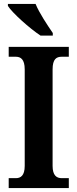

<svg xmlns="http://www.w3.org/2000/svg" viewBox="-20 -951 391 971"><path d="M185 -771H247V-784C221 -822 178 -886 160 -931H20V-921C42 -886 130 -807 185 -771ZM24 0H328V-50H292C266 -50 246 -64 246 -112V-600C246 -652 265 -664 292 -664H328V-714H24V-664H60C84 -664 105 -652 105 -600V-112C105 -62 84 -50 60 -50H24Z"/></svg>

Font: Noto Serif Bengali Condensed
Style: Bold
Weight: 700
Width: 3
Designer: Juan Bruce, Universal Thirst, Indian Type Foundry and the Monotype Design Team.
Foundry: Monotype Imaging Inc.
Version: Version 2.003